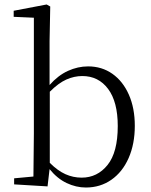

<svg xmlns="http://www.w3.org/2000/svg" viewBox="-20 -822 671 856"><path d="M201 -68 192 9 43 0V-27L129 -35L131 -227V-743L41 -747V-774L188 -802L204 -793L201 -639V-443Q239 -486 283 -506Q327 -526 373 -526Q434 -526 481 -493Q528 -460 554.5 -400Q581 -340 581 -261Q581 -180 553.5 -117.5Q526 -55 476.5 -20.5Q427 14 363 14Q319 14 277 -6Q235 -26 201 -68ZM344 -30Q414 -30 459.5 -86.5Q505 -143 505 -260Q505 -368 462 -425.5Q419 -483 347 -483Q311 -483 276 -467.5Q241 -452 202 -413V-96Q237 -61 271.5 -45.5Q306 -30 344 -30Z"/></svg>

Font: GL-CurulMinamoto Light
Style: Regular
Weight: 300
Designer: Eunice (kana); Ryoko NISHIZUKA 西塚涼子 (ideographs); Frank Grießhammer (Latin, Greek & Cyrillic); Wenlong ZHANG
Foundry: Gutenberg Labo; Adobe
Version: Version 1.002